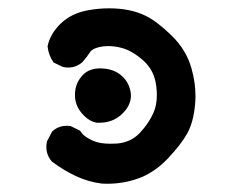

<svg xmlns="http://www.w3.org/2000/svg" viewBox="-20 -433 540 459"><path d="M90.8 -82Q90.8 -87.9 92.3 -95.2L105 -119.1L106.4 -120.1Q120.1 -132.3 140.6 -132.3Q143.6 -132.3 148.4 -131.8L171.4 -120.6Q175.8 -113.8 179.2 -110.8Q182.6 -107.9 184.6 -106.4Q186.5 -105 188.7 -103.8Q190.9 -102.5 193.4 -101.1Q197.8 -98.1 203.1 -96.2Q219.2 -89.4 243.2 -89.4Q250.5 -89.4 258.8 -89.8Q292.5 -92.3 314.2 -115.2Q335.9 -138.2 347.2 -164.1Q355 -182.1 355 -206.1Q355 -216.3 353.5 -227.5Q349.1 -264.6 322.8 -288.1Q295.9 -312 271 -318.4Q254.9 -322.8 239.7 -322.8Q224.1 -322.8 211.4 -318.8Q199.7 -314.9 195.8 -309.1Q188 -296.9 177.2 -284.7Q162.6 -271.5 142.6 -271.5Q137.2 -271.5 130.4 -272.9L107.9 -283.7L106.9 -285.6Q96.2 -300.8 93.8 -321.8V-322.8Q100.1 -352.5 125.2 -376.7Q150.4 -400.9 189 -408.2Q214.8 -413.1 240.7 -413.1Q291.5 -413.1 327.6 -395.5Q355 -382.3 390.1 -348.1Q425.8 -313.5 438 -268.6Q447.3 -235.4 447.3 -203.6Q447.3 -193.4 446.3 -182.6Q442.4 -141.1 428 -114.7Q413.6 -88.4 380.9 -53.7Q347.2 -18.6 307.6 -5.4Q273.9 6.3 235.8 6.3Q227.5 6.3 223.6 5.9Q191.4 2 161.1 -12.2Q130.9 -26.4 104 -46.9Q90.8 -62 90.8 -82ZM159.2 -206.1Q159.2 -235.8 180.2 -255.9Q195.3 -269.5 218.8 -269.5Q253.4 -269.5 273.4 -249.5Q282.7 -240.7 287.8 -228.3Q293 -215.8 293 -204.6Q293 -181.6 273.4 -162.1Q251 -139.6 217.8 -139.6Q214.4 -139.6 211.9 -139.6Q193.4 -142.1 176.3 -161.4Q159.2 -180.7 159.2 -206.1Z"/></svg>

Font: Bakudai
Style: Bold
Weight: 700
Version: Version 1.48